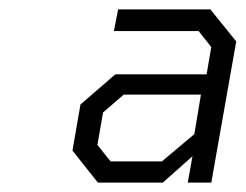

<svg xmlns="http://www.w3.org/2000/svg" viewBox="-20 -757 522 408"><path d="M188 -369 134 -437 151 -535 225 -599H419L429 -657L402 -691H222L231 -737H427L482 -669L429 -369H379L389 -425L326 -369ZM215 -414H324L393 -472L407 -556H243L199 -518L187 -449Z"/></svg>

Font: Tomorrow Light
Style: Italic
Weight: 300
Italic angle: -10°
Designer: Tony de Marco, Monica Rizzolli
Foundry: Just in Type
Version: Version 2.002